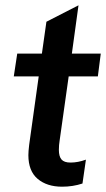

<svg xmlns="http://www.w3.org/2000/svg" viewBox="-20 -695 400 724"><path d="M87 -110Q87 -124 90 -149L126 -407H32L45 -493H138L155 -613L276 -675L251 -493H360L349 -407H239L205 -166Q202 -148 202 -130Q202 -105 212 -93.5Q222 -82 246 -82Q274 -82 304 -93L291 -3Q255 9 214 9Q157 9 122 -20.5Q87 -50 87 -110Z"/></svg>

Font: Hanken Grotesk SemiBold
Style: Italic
Weight: 600
Italic angle: -8°
Designer: Alfredo Marco Pradil
Foundry: Hanken Design Co.
Version: Version 3.014